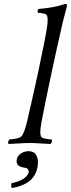

<svg xmlns="http://www.w3.org/2000/svg" viewBox="-20 -718 357 964"><path d="M114.7 -103Q139.2 -206.5 171.4 -355Q206.1 -518.1 215.3 -576.2Q224.6 -633.3 212.4 -644.5Q202.6 -651.9 170.9 -653.8Q166.5 -661.1 171.9 -672.9Q251 -679.2 302.2 -696.8Q304.2 -697.8 305.2 -698.2Q316.4 -698.2 316.9 -692.4Q316.9 -690.4 316.4 -689Q316.4 -689 293.9 -601.1Q293.5 -599.6 293.5 -599.1Q264.6 -474.6 233.9 -329.1Q206.1 -198.7 188 -103Q176.3 -41 189 -28.8Q199.2 -20 238.8 -18.1Q244.6 -6.3 233.9 4.9Q215.8 4.4 186.5 2.4Q151.4 0 128.7 0Q106 0 69.8 2.4Q40 4.4 22.9 4.9Q17.1 -6.8 27.8 -18.1Q74.7 -20.5 87.4 -33.2Q101.6 -48.8 114.7 -103ZM123 41Q164.6 41 169.9 86.4Q171.9 105 167 127Q151.4 200.2 59.1 222.2Q49.3 224.6 40 226.1Q34.2 217.3 37.1 202.1Q102.1 188.5 120.1 156.7Q122.6 152.3 123.5 148.9Q127.9 127.4 103.5 124Q100.1 123.5 97.7 123Q58.6 115.7 64 85.9Q64.5 84.5 64 84Q70.3 54.2 103.5 43.9Q113.3 41 123 41Z"/></svg>

Font: Linux Libertine Display Slanted O
Style: Slanted
Weight: 400
Designer: Philipp H. Poll
Foundry: Philipp H. Poll
Version: Version 5.0.9